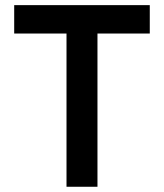

<svg xmlns="http://www.w3.org/2000/svg" viewBox="-20 -713 626 733"><path d="M233.9 0V-585H34.2V-693.4H551.8V-585H352.1V0Z"/></svg>

Font: CaskaydiaCove NF SemiBold
Style: Regular
Weight: 600
Designer: Aaron Bell
Foundry: Saja Typeworks
Version: Version 2111.001; VTT 6.35;Nerd Fonts 3.2.1